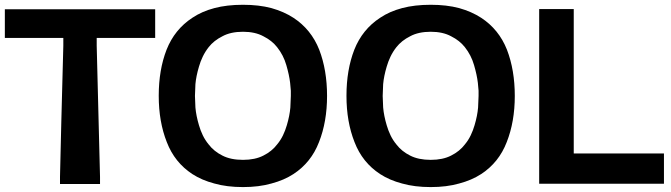

<svg xmlns="http://www.w3.org/2000/svg" viewBox="-20 -758 2769 792"><path d="M241.2 -569.3Q241.2 -580.1 241.2 -601.6Q160.2 -601.6 0 -601.6Q0 -640.6 0 -719.7Q207 -719.7 620.1 -719.7Q620.1 -680.7 620.1 -601.6Q540 -601.6 378.9 -601.6Q378.9 -590.8 378.9 -569.3Q383.8 -388.7 392.6 -28.3Q392.6 -18.6 392.6 1Q337.9 1 227.5 1Q227.5 -8.8 227.5 -28.3Q231.4 -209 241.2 -569.3Q241.2 -569.3 241.2 -569.3Z M1329.1 -362.3Q1329.1 -362.3 1329.1 -363.3Q1329.1 -362.3 1329.1 -362.3Q1329.1 -255.9 1295.9 -171.9Q1263.7 -87.9 1190.4 -40Q1151.4 -14.6 1099.6 -1Q1047.9 13.7 982.4 13.7Q916 13.7 864.3 -1Q812.5 -14.6 773.4 -40Q700.2 -87.9 668 -171.9Q634.8 -255.9 634.8 -362.3Q634.8 -362.3 634.8 -362.3Q634.8 -363.3 634.8 -363.3Q634.8 -469.7 667 -552.7Q700.2 -636.7 773.4 -684.6Q812.5 -710.9 864.3 -724.6Q916 -738.3 982.4 -738.3Q1047.9 -738.3 1099.6 -724.6Q1151.4 -710 1190.4 -684.6Q1263.7 -636.7 1296.9 -552.7Q1329.1 -468.8 1329.1 -362.3ZM982.4 -98.6Q1032.2 -98.6 1066.4 -116.2Q1101.6 -133.8 1123 -162.1Q1137.7 -179.7 1147.5 -200.2Q1157.2 -220.7 1163.1 -241.2Q1174.8 -280.3 1177.7 -314.5Q1179.7 -347.7 1179.7 -362.3Q1179.7 -370.1 1179.7 -383.8Q1178.7 -398.4 1176.8 -416Q1172.9 -449.2 1161.1 -489.3Q1149.4 -530.3 1123 -563.5Q1101.6 -590.8 1066.4 -608.4Q1032.2 -627 982.4 -627Q931.6 -627 897.5 -608.4Q862.3 -590.8 840.8 -563.5Q826.2 -544.9 816.4 -524.4Q806.6 -503.9 800.8 -483.4Q789.1 -444.3 786.1 -411.1Q784.2 -377 784.2 -362.3Q784.2 -347.7 786.1 -314.5Q789.1 -280.3 800.8 -241.2Q806.6 -220.7 816.4 -200.2Q826.2 -179.7 840.8 -162.1Q862.3 -133.8 897.5 -116.2Q931.6 -98.6 982.4 -98.6Z M2103.5 -362.3Q2103.5 -362.3 2103.5 -363.3Q2103.5 -362.3 2103.5 -362.3Q2103.5 -255.9 2070.3 -171.9Q2038.1 -87.9 1964.8 -40Q1925.8 -14.6 1874 -1Q1822.3 13.7 1756.8 13.7Q1690.4 13.7 1638.7 -1Q1586.9 -14.6 1547.9 -40Q1474.6 -87.9 1442.4 -171.9Q1409.2 -255.9 1409.2 -362.3Q1409.2 -362.3 1409.2 -362.3Q1409.2 -363.3 1409.2 -363.3Q1409.2 -469.7 1441.4 -552.7Q1474.6 -636.7 1547.9 -684.6Q1586.9 -710.9 1638.7 -724.6Q1690.4 -738.3 1756.8 -738.3Q1822.3 -738.3 1874 -724.6Q1925.8 -710 1964.8 -684.6Q2038.1 -636.7 2071.3 -552.7Q2103.5 -468.8 2103.5 -362.3ZM1756.8 -98.6Q1806.6 -98.6 1840.8 -116.2Q1876 -133.8 1897.5 -162.1Q1912.1 -179.7 1921.9 -200.2Q1931.6 -220.7 1937.5 -241.2Q1949.2 -280.3 1952.1 -314.5Q1954.1 -347.7 1954.1 -362.3Q1954.1 -370.1 1954.1 -383.8Q1953.1 -398.4 1951.2 -416Q1947.3 -449.2 1935.5 -489.3Q1923.8 -530.3 1897.5 -563.5Q1876 -590.8 1840.8 -608.4Q1806.6 -627 1756.8 -627Q1706.1 -627 1671.9 -608.4Q1636.7 -590.8 1615.2 -563.5Q1600.6 -544.9 1590.8 -524.4Q1581.1 -503.9 1575.2 -483.4Q1563.5 -444.3 1560.5 -411.1Q1558.6 -377 1558.6 -362.3Q1558.6 -347.7 1560.5 -314.5Q1563.5 -280.3 1575.2 -241.2Q1581.1 -220.7 1590.8 -200.2Q1600.6 -179.7 1615.2 -162.1Q1636.7 -133.8 1671.9 -116.2Q1706.1 -98.6 1756.8 -98.6Z M2346.7 -720.7Q2346.7 -522.5 2346.7 -125Q2470.7 -125 2718.8 -125Q2718.8 -84 2718.8 0Q2546.9 0 2204.1 0Q2204.1 -240.2 2204.1 -720.7Q2251 -720.7 2346.7 -720.7Q2346.7 -720.7 2346.7 -720.7Z"/></svg>

Font: Post Neon Display
Style: Regular
Weight: 700
Designer: Ward Goes
Version: Version 1.0